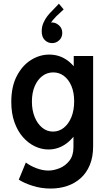

<svg xmlns="http://www.w3.org/2000/svg" viewBox="-20 -831 602 1063"><path d="M260.7 212.9Q207.5 212.9 159.7 197.5Q111.8 182.1 84 163.6L123 68.8Q147.5 87.4 181.6 100.3Q215.8 113.3 248 113.3Q277.3 113.3 309.6 100.3Q341.8 87.4 364.3 58.8Q386.7 30.3 386.7 -16.1V-77.1H372.6L392.1 -124.5V-409.7L362.8 -461.4H388.2V-521H495.6V-22Q495.6 38.1 477.3 82.3Q459 126.5 426.5 155.5Q394 184.6 351.6 198.7Q309.1 212.9 260.7 212.9ZM248 -3.4Q210 -3.4 173.3 -20.8Q136.7 -38.1 107.2 -71.5Q77.6 -105 60.1 -154.1Q42.5 -203.1 42.5 -266.6Q42.5 -351.6 73 -410.2Q103.5 -468.8 151.6 -498.8Q199.7 -528.8 252.4 -528.8Q310.1 -528.8 355 -495.4Q399.9 -461.9 425 -403.8Q450.2 -345.7 450.2 -271.5Q450.2 -195.8 423.6 -135.3Q397 -74.7 351.1 -39.1Q305.2 -3.4 248 -3.4ZM273.4 -102.5Q307.1 -102.5 333.7 -124Q360.4 -145.5 375.5 -183.1Q390.6 -220.7 390.6 -270Q390.6 -318.8 375.5 -354.7Q360.4 -390.6 334.2 -410.4Q308.1 -430.2 274.9 -430.2Q240.7 -430.2 214.1 -409.9Q187.5 -389.6 172.1 -353.5Q156.7 -317.4 156.7 -268.6Q156.7 -220.7 171.9 -183.3Q187 -146 213.4 -124.3Q239.7 -102.5 273.4 -102.5ZM306.2 -810.5 332.5 -778.8 292 -741.2Q281.2 -730.5 272.5 -719.7Q263.7 -709 258.3 -698.7Q252.9 -688.5 252.9 -679.2L237.3 -678.2Q238.8 -689 245.8 -697.8Q252.9 -706.5 269 -706.5Q288.6 -706.5 306.6 -690.7Q324.7 -674.8 324.7 -648.9Q324.7 -623.5 307.6 -607.9Q290.5 -592.3 269 -592.3Q245.1 -592.3 228 -609.1Q210.9 -626 210.9 -657.7Q210.9 -683.6 220.7 -705.3Q230.5 -727.1 242.9 -742.7Q255.4 -758.3 264.2 -766.6Z"/></svg>

Font: Reddit Mono SemiBold
Style: Regular
Weight: 600
Monospace: yes
Designer: Stephen Hutchings
Foundry: Reddit
Version: Version 1.014